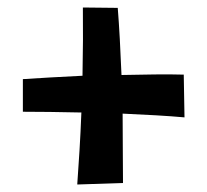

<svg xmlns="http://www.w3.org/2000/svg" viewBox="-20 -612 553 512"><path d="M186 -120Q189 -161 192 -210.5Q195 -260 197 -312Q107 -314 41 -314V-401Q74 -403 114.5 -405.5Q155 -408 200 -410Q202 -511 201 -592L294 -591Q297 -553 299.5 -507.5Q302 -462 304 -412Q350 -413 393 -413.5Q436 -414 470 -413L472 -299Q439 -302 396 -304.5Q353 -307 307 -309Q307 -258 307.5 -210Q308 -162 308 -124Z"/></svg>

Font: Marhey
Style: Regular
Weight: 400
Designer: Nur Syamsi & Bustanul Arifin
Foundry: Namelatype
Version: Version 1.000; ttfautohint (v1.8.4.7-5d5b)